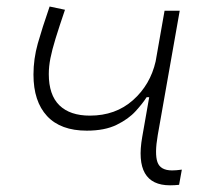

<svg xmlns="http://www.w3.org/2000/svg" viewBox="-20 -550 626 580"><path d="M242.2 -155.3Q163.1 -155.3 122.1 -199.5Q81.1 -243.7 81.1 -324.7Q81.1 -372.1 94.2 -418.7Q107.4 -465.3 129.9 -530.3L176.3 -520.5Q158.7 -468.8 147.9 -433.8Q137.2 -398.9 132.3 -374Q127.4 -349.1 127.4 -326.2Q127.4 -263.2 159.4 -231.9Q191.4 -200.7 251.5 -200.7Q329.1 -200.7 381.6 -247.3Q434.1 -293.9 450.2 -364.7L477.1 -517.6H522.9L456.5 -141.6Q446.8 -85.4 455.6 -60.3Q464.4 -35.2 500 -35.2Q512.2 -35.2 529.3 -37.6L521 8.3Q507.3 9.8 493.7 9.8Q383.8 9.8 409.7 -136.7L430.7 -256.3H422.9Q411.6 -238.3 389.9 -214.4Q368.2 -190.4 332.3 -172.9Q296.4 -155.3 242.2 -155.3Z"/></svg>

Font: Cascadia Code NF ExtraLight
Style: Italic
Weight: 200
Italic angle: -10°
Monospace: yes
Designer: Aaron Bell
Foundry: Saja Typeworks
Version: Version 2404.023; ttfautohint (v1.8.4)